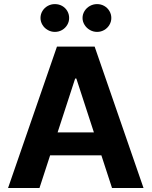

<svg xmlns="http://www.w3.org/2000/svg" viewBox="-20 -940 758 960"><path d="M20.3 0 264.8 -707H453.2L697.6 0H540.1L361.7 -547.4H355.8L177.4 0ZM547 -278V-163.3H169.2V-278ZM182.5 -850Q182.5 -869 192.2 -885Q202 -901 218.5 -910.3Q235.1 -919.5 254.2 -919.5Q274.1 -919.5 290.4 -910.5Q306.7 -901.4 316.2 -885.4Q325.7 -869.4 325.7 -850Q325.7 -831.5 316.2 -815.5Q306.7 -799.5 290.4 -790Q274.1 -780.5 254.2 -780.5Q235.5 -780.5 218.7 -790Q202 -799.5 192.2 -815.7Q182.5 -831.9 182.5 -850ZM392.7 -850Q392.7 -869 402.8 -885Q412.8 -901 429.6 -910.3Q446.3 -919.5 465.4 -919.5Q484.9 -919.5 501.2 -910.3Q517.5 -901 527 -885Q536.6 -869 536.6 -850Q536.6 -831.5 527 -815.5Q517.5 -799.5 501.2 -790Q484.9 -780.5 465.4 -780.5Q446.3 -780.5 429.6 -790Q412.8 -799.5 402.8 -815.7Q392.7 -831.9 392.7 -850Z"/></svg>

Font: Pretendard JP Variable
Style: Regular
Weight: 400
Designer: Base glyphs from Inter by Rasmus Andersson; Hangul glyphs from Noto Sans CJK(Source Han Sans) by Jang Soo-young and Kang
Foundry: Kil Hyung-jin
Version: Version 1.307;Glyphs 3.2 (3192)